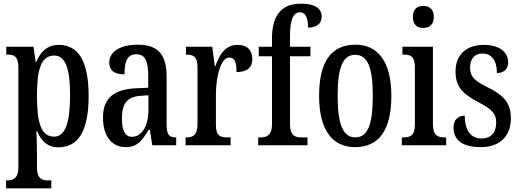

<svg xmlns="http://www.w3.org/2000/svg" viewBox="-20 -790 2827 1044"><path d="M13 234H259V191H240C212 191 181 183 181 124V37C181 -8 179 -47 178 -77H182C204 -23 239 11 297 11C404 11 462 -75 462 -268C462 -461 404 -546 299 -546C237 -546 200 -508 177 -453H174L162 -536H14V-493H23C56 -493 80 -484 80 -424V120C80 182 49 191 20 191H13ZM274 -47C201 -47 181 -128 181 -271C181 -406 201 -488 275 -488C337 -488 361 -413 361 -272C361 -128 337 -47 274 -47Z M663 10C729 10 754 -28 788 -84H795L808 0H938V-43H935C898 -43 886 -59 886 -115V-373C886 -500 833 -547 729 -547C637 -547 574 -511 574 -449C574 -407 601 -386 657 -386C657 -452 670 -495 721 -495C775 -495 786 -448 786 -373V-313L721 -310C600 -305 540 -257 540 -151C540 -41 595 10 663 10ZM697 -46C659 -46 643 -84 643 -145C643 -223 668 -264 745 -269L787 -272V-191C787 -107 752 -46 697 -46Z M989 0H1234V-43H1214C1180 -43 1154 -51 1154 -110V-276C1154 -368 1179 -477 1226 -477C1257 -477 1266 -453 1266 -398C1324 -398 1352 -424 1352 -468C1352 -515 1326 -546 1272 -546C1207 -546 1174 -496 1151 -430H1148L1134 -536H991V-493H994C1029 -493 1054 -484 1054 -425V-115C1054 -52 1027 -43 992 -43H989Z M1384 0H1652V-43H1618C1586 -43 1557 -52 1557 -114V-484H1668V-536H1557V-595C1557 -679 1573 -723 1611 -723C1647 -723 1655 -680 1655 -640C1708 -640 1729 -666 1729 -700C1729 -738 1702 -770 1615 -770C1510 -770 1459 -704 1459 -584V-536H1387V-484H1459V-114C1459 -52 1427 -43 1397 -43H1384Z M1910 10C2040 10 2108 -81 2108 -269C2108 -456 2034 -547 1913 -547C1782 -547 1715 -456 1715 -269C1715 -81 1789 10 1910 10ZM1912 -43C1842 -43 1816 -121 1816 -269C1816 -417 1841 -492 1911 -492C1982 -492 2007 -417 2007 -269C2007 -121 1983 -43 1912 -43Z M2281 -638C2313 -638 2339 -655 2339 -698C2339 -741 2313 -758 2281 -758C2249 -758 2225 -741 2225 -698C2225 -655 2249 -638 2281 -638ZM2165 0H2406V-43H2396C2358 -43 2334 -55 2334 -117V-536H2168V-493H2179C2215 -493 2236 -481 2236 -423V-113C2236 -54 2212 -43 2175 -43H2165Z M2595 10C2699 10 2758 -51 2758 -147C2758 -233 2715 -274 2632 -315C2561 -351 2536 -371 2536 -424C2536 -469 2560 -499 2603 -499C2652 -499 2682 -463 2682 -393C2722 -393 2743 -416 2743 -452C2743 -502 2701 -546 2611 -546C2519 -546 2457 -495 2457 -402C2457 -316 2496 -279 2588 -231C2655 -195 2678 -172 2678 -124C2678 -70 2652 -37 2597 -37C2537 -37 2507 -87 2507 -161C2475 -161 2446 -143 2446 -96C2446 -26 2497 10 2595 10Z"/></svg>

Font: Noto Serif Ethiopic ExtraCondensed Medium
Style: Regular
Weight: 500
Width: 2
Designer: Monotype Design Team
Foundry: Monotype Imaging Inc.
Version: Version 2.102